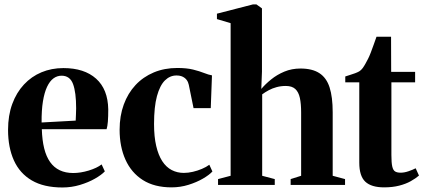

<svg xmlns="http://www.w3.org/2000/svg" viewBox="-20 -838 1919 870"><path d="M263 11.5Q178.5 11.5 124 -20.5Q69.5 -52.5 43 -111.2Q16.5 -170 16.5 -249.5Q16.5 -315 35.5 -366.8Q54.5 -418.5 88.5 -455Q122.5 -491.5 168 -510.5Q213.5 -529.5 267.5 -529.5Q362 -529.5 415.5 -481.5Q469 -433.5 470.5 -342.5Q470.5 -309.5 468.8 -287.2Q467 -265 463 -252.5H169.5Q171 -203 180.2 -165.8Q189.5 -128.5 207 -103.8Q224.5 -79 250.8 -66.5Q277 -54 312 -54Q345 -54 382 -65.2Q419 -76.5 440.5 -93L455 -61.5Q440 -45.5 410.2 -28.5Q380.5 -11.5 342.2 0Q304 11.5 263 11.5ZM168.5 -283 323 -291.5Q324 -306 324.2 -319.5Q324.5 -333 325 -347.5Q325 -419.5 311 -457.2Q297 -495 259 -495Q239 -495 222.2 -482.8Q205.5 -470.5 193.2 -444.5Q181 -418.5 174.5 -378.5Q168 -338.5 168.5 -283Z M757.5 11Q679.5 11 627.2 -22.2Q575 -55.5 548.5 -114.5Q522 -173.5 522 -250Q522 -313 540.8 -364.2Q559.5 -415.5 594 -452.5Q628.5 -489.5 676.8 -509.8Q725 -530 783.5 -530Q825.5 -530 854.8 -522.8Q884 -515.5 904.8 -507.2Q925.5 -499 940.5 -496.5L935 -348H857L835.5 -453.5Q833 -466 826 -475.5Q819 -485 807.5 -490.5Q796 -496 779.5 -496Q750 -496 727.2 -473.5Q704.5 -451 691.2 -402.5Q678 -354 678 -276Q678 -218.5 687.8 -176.8Q697.5 -135 715.2 -107.8Q733 -80.5 758 -67.5Q783 -54.5 813 -54.5Q832.5 -54.5 854 -59.5Q875.5 -64.5 895 -72.8Q914.5 -81 928.5 -91.5L942.5 -61Q928.5 -45.5 899.8 -28.8Q871 -12 834 -0.5Q797 11 757.5 11Z M1025 -41.5V-733L963 -751.5V-776L1126 -818H1142L1167 -800V-513L1164 -435Q1182.5 -457 1208.8 -478.2Q1235 -499.5 1268.5 -513.5Q1302 -527.5 1341.5 -527.5Q1395 -527.5 1427.2 -506.5Q1459.5 -485.5 1473.5 -441.8Q1487.5 -398 1487.5 -329.5V-41.5L1543.5 -26.5V0H1297V-26.5L1344.5 -41.5V-328.5Q1344.5 -367.5 1338.8 -394.2Q1333 -421 1318 -434.8Q1303 -448.5 1275 -448.5Q1253 -448.5 1233.5 -443.2Q1214 -438 1197.8 -429.2Q1181.5 -420.5 1168 -410.5V-41.5L1225 -26.5V0H968V-26.5Z M1720.5 11Q1663 11 1635.5 -14.5Q1608 -40 1608 -101V-465H1544.5V-491.5Q1554.5 -495 1566.2 -498.5Q1578 -502 1589.2 -506.2Q1600.5 -510.5 1607.5 -514.5Q1616.5 -520 1623.2 -529.2Q1630 -538.5 1636 -549.5Q1642 -560.5 1647.5 -571Q1653 -581.5 1659.8 -599Q1666.5 -616.5 1673.5 -636.2Q1680.5 -656 1686 -671.5H1752L1752.5 -512.5H1861V-465H1753.5V-136Q1753.5 -100.5 1757.5 -83.2Q1761.5 -66 1770.8 -60.8Q1780 -55.5 1795.5 -55.5Q1812 -55.5 1831 -62Q1850 -68.5 1863.5 -75.5L1878.5 -42.5Q1863.5 -29.5 1841.2 -17Q1819 -4.5 1788.8 3.2Q1758.5 11 1720.5 11Z"/></svg>

Font: Merriweather 120pt
Style: Bold
Weight: 700
Designer: Eben Sorkin
Foundry: Eben Sorkin
Version: Version 2.100